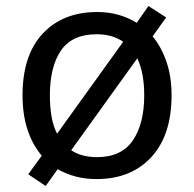

<svg xmlns="http://www.w3.org/2000/svg" viewBox="-20 -586 645 639"><path d="M551 -269Q551 -136 483.5 -63Q416 10 301 10Q264 10 232 1.5Q200 -7 172 -23L132 33L74 -6L119 -68Q88 -104 71.5 -154.5Q55 -205 55 -269Q55 -402 122 -474Q189 -546 304 -546Q377 -546 435 -510L474 -566L533 -528L488 -465Q517 -430 534 -380.5Q551 -331 551 -269ZM146 -269Q146 -231 151.5 -198.5Q157 -166 170 -141L390 -447Q354 -472 302 -472Q220 -472 183 -418Q146 -364 146 -269ZM460 -269Q460 -343 437 -392L217 -86Q251 -63 303 -63Q384 -63 422 -118.5Q460 -174 460 -269Z"/></svg>

Font: Noto Sans Vithkuqi
Style: Regular
Weight: 400
Version: Version 1.001